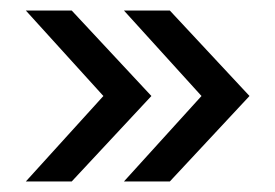

<svg xmlns="http://www.w3.org/2000/svg" viewBox="-20 -435 522 364"><path d="M116 -91H29L176 -253L29 -415H116L267 -253ZM453 -253 302 -91H215L362 -253L215 -415H302Z"/></svg>

Font: Hind Colombo
Style: Regular
Weight: 400
Designer: Jyotish Sonowal, Aditi Pimprikar
Foundry: Indian Type Foundry
Version: Version 1.000;PS 1.0;hotconv 1.0.86;makeotf.lib2.5.63406; tt